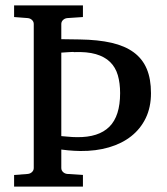

<svg xmlns="http://www.w3.org/2000/svg" viewBox="-20 -691 618 711"><path d="M424.8 -346.2Q424.8 -383.3 416.3 -412.6Q407.7 -441.9 387.7 -461.4Q367.7 -481 335 -490.5Q302.2 -500 253.9 -498Q252.9 -499 245.4 -498.5Q237.8 -498 229.5 -497.6Q219.7 -496.6 207 -496.1V-187Q218.3 -186 229 -185.1Q238.3 -184.1 248 -183.6Q257.8 -183.1 265.1 -183.1Q345.2 -182.1 385 -221.7Q424.8 -261.2 424.8 -346.2ZM539.1 -346.2Q539.1 -293.9 519.8 -253.9Q500.5 -213.9 465.8 -186.5Q431.2 -159.2 383.3 -145.3Q335.4 -131.3 277.8 -131.8Q267.1 -131.8 254.9 -132.6Q242.7 -133.3 231.9 -134.3Q219.2 -135.7 207 -137.2V-68.8Q207 -60.1 213.4 -54Q219.7 -47.9 229 -46.9L287.1 -43V0H32.2V-43L83 -46.9Q92.3 -47.9 98.6 -54Q105 -60.1 105 -68.8V-602.1Q105 -610.8 98.6 -616.9Q92.3 -623 83 -624L32.2 -627.9V-670.9H287.1V-627.9L229 -624Q219.7 -623 213.4 -616.9Q207 -610.8 207 -602.1V-545.9L274.9 -544.9Q343.3 -543.9 393.1 -532.5Q442.9 -521 475.3 -497.1Q507.8 -473.1 523.4 -436Q539.1 -398.9 539.1 -346.2Z"/></svg>

Font: BabelStone Ogham
Style: Italic
Weight: 400
Italic angle: -30°
Designer: Andrew West
Foundry: BabelStone
Version: Version 2.02 March 14, 2022